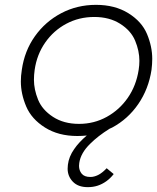

<svg xmlns="http://www.w3.org/2000/svg" viewBox="-20 -551 648 792"><path d="M342 221Q302 221 280.5 198.5Q259 176 259 145Q259 137 260 129Q264 95 286 64Q305 36 338 8Q319 10 299 10Q221 10 165.5 -25Q110 -60 88 -112Q66 -164 66 -215Q66 -238 70 -263Q81 -341 124 -401.5Q167 -462 232.5 -496.5Q298 -531 376 -531Q454 -531 509.5 -496.5Q565 -462 586.5 -410.5Q608 -359 608 -308Q608 -287 605 -263Q593 -184 550.5 -122Q508 -60 443 -25Q437 -22 432 -20Q384 10 352 42Q313 80 307 121Q306 128 306 133Q306 152 317 165.5Q328 179 353 179Q368 179 384.5 171Q401 163 420 143L449 167Q435 185 418 197Q401 209 382.5 215Q364 221 342 221ZM306 -40Q368 -40 420.5 -69Q473 -98 507.5 -148Q542 -198 552 -263Q555 -282 555 -300Q555 -341 537.5 -383Q520 -425 475.5 -453Q431 -481 369 -481Q306 -481 253.5 -453Q201 -425 166.5 -375.5Q132 -326 123 -263Q120 -242 120 -222Q120 -182 137 -140Q154 -98 198.5 -69Q243 -40 306 -40Z"/></svg>

Font: Lexend ExtLt
Style: Italic
Weight: 250
Italic angle: -8.13011°
Designer: Bonnie Shaver-Troup, Thomas Jockin
Foundry: Lexend
Version: Version 1.007